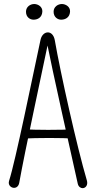

<svg xmlns="http://www.w3.org/2000/svg" viewBox="-20 -957 496 981"><path d="M377.4 -18.1C380.9 -2.4 392.6 4.4 401.9 4.4C417.5 4.4 430.7 -11.2 423.8 -35.2C373.5 -205.6 289.1 -583.5 259.8 -752.4C254.9 -778.3 240.2 -791.5 224.6 -791.5C208.5 -791.5 192.4 -778.3 187 -753.4C147.5 -569.8 59.1 -133.8 26.4 -33.2C19.5 -11.2 36.6 2.9 52.2 2.9C63 2.9 74.7 -4.9 78.1 -22C110.8 -203.1 184.1 -536.1 229.5 -755.9H216.3C249 -589.8 340.8 -182.1 377.4 -18.1ZM351.1 -297.4C333 -294.4 281.2 -293.5 225.6 -293.5C177.7 -293.5 128.9 -294.4 104 -297.4V-248.5C131.3 -251 182.6 -252 231.9 -252C281.2 -252 329.6 -251 351.1 -248.5ZM196.3 -897C198.2 -922.4 174.3 -936.5 154.8 -936.5C134.8 -936.5 112.8 -922.4 112.8 -897C112.8 -869.6 132.8 -856.4 151.4 -856.4C170.9 -856.4 194.3 -866.2 196.3 -897ZM337.9 -897C339.8 -922.4 315.4 -936.5 296.4 -936.5C275.9 -936.5 253.9 -922.4 253.9 -897C253.9 -869.6 274.4 -856.4 292.5 -856.4C312 -856.4 335.9 -866.2 337.9 -897Z"/></svg>

Font: Pompiere 
Style: Regular
Weight: 400
Designer: Karolina Lach
Foundry: Sorkin Type Co.
Version: Version 1.001